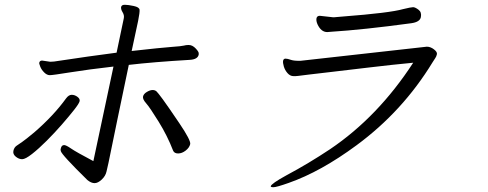

<svg xmlns="http://www.w3.org/2000/svg" viewBox="-20 -739 2040 802"><path d="M123 -186Q204 -256 256 -328Q267 -343 279.5 -343Q292 -343 303.5 -334.5Q315 -326 312.5 -316Q310 -306 289.5 -280Q269 -254 239 -219.5Q209 -185 175.5 -151.5Q142 -118 114 -96Q86 -74 72.5 -74Q59 -74 46 -84.5Q33 -95 36 -109Q39 -123 49 -130Q59 -137 73 -146.5Q87 -156 123 -186ZM703 -110Q679 -172 642.5 -231Q606 -290 590.5 -307.5Q575 -325 577.5 -336Q580 -347 593.5 -355Q607 -363 617.5 -363Q628 -363 634.5 -356.5Q641 -350 660.5 -323.5Q680 -297 729 -224.5Q778 -152 774.5 -137Q771 -122 755.5 -110Q740 -98 724 -98Q708 -98 703 -110ZM234 -119Q237 -133 248 -133Q256 -133 277 -118.5Q298 -104 370 -66L454 -461Q349 -449 274.5 -437Q200 -425 188 -425Q176 -425 164.5 -436.5Q153 -448 148 -461Q143 -474 144 -477Q146 -486 156 -486L190 -481L206 -482Q358 -505 467 -519L497 -662Q500 -675 492 -688Q484 -701 486 -711L487 -712Q489 -719 502 -719Q515 -719 538.5 -714Q562 -709 563 -698Q564 -687 557 -652L530 -526Q655 -540 697 -543Q739 -546 748 -548.5Q757 -551 766 -551H769Q784 -551 798 -536Q812 -521 810 -514V-511Q806 -491 773 -489Q621 -480 518 -468L470 -238L433 -58L425 -23Q421 -4 405 11Q389 26 375 26Q361 26 345 13Q237 -93 234 -108Q232 -114 234 -119Z M1235 -485 1763 -544Q1778 -544 1792.5 -533Q1807 -522 1805 -512.5Q1803 -503 1798 -496Q1793 -489 1787 -479Q1662 -274 1469 -132Q1320 -22 1186 25Q1135 43 1122.5 43Q1110 43 1111 39Q1113 28 1177 -7Q1269 -56 1359 -116Q1559 -251 1706 -477Q1621 -469 1520.5 -457Q1420 -445 1364 -438.5Q1308 -432 1270 -427.5Q1232 -423 1226 -422Q1220 -421 1215 -421H1206Q1192 -421 1181 -433.5Q1170 -446 1165.5 -461.5Q1161 -477 1162.5 -485Q1164 -493 1171 -494H1173Q1181 -494 1193.5 -489.5Q1206 -485 1228 -485ZM1316 -673 1370 -667H1377Q1385 -668 1412 -670Q1608 -685 1664 -701Q1697 -709 1705.5 -709Q1714 -709 1728 -698.5Q1742 -688 1738 -667.5Q1734 -647 1698 -642Q1500 -615 1359 -606L1347 -605Q1321 -605 1306 -638Q1300 -652 1302 -662.5Q1304 -673 1316 -673Z"/></svg>

Font: LXGW Bright GB
Style: Italic
Weight: 400
Italic angle: -12°
Designer: Christian Thalmann (Catharsis Fonts)
Foundry: LXGW / Christian Thalmann (Catharsis Fonts) / Fontworks Inc.
Version: Version 5.510